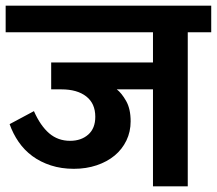

<svg xmlns="http://www.w3.org/2000/svg" viewBox="-30 -659 767 679"><path d="M383 -343Q400 -330 416 -302Q432 -274 432 -230Q432 -193 417 -162Q402 -131 375.5 -109Q349 -87 312 -74.5Q275 -62 231 -62Q187 -62 150 -74Q113 -86 84.5 -107Q56 -128 36 -157Q16 -186 4 -220L90 -266Q113 -214 144 -187.5Q175 -161 218 -161Q257 -161 282 -183Q307 -205 307 -246Q307 -293 275 -318Q243 -343 187 -343H151V-438H511V-545H-10V-639H717V-545H634V0H511V-343Z"/></svg>

Font: Ek Mukta
Style: Bold
Weight: 700
Designer: Girish Dalvi and Yashodeep Gholap
Foundry: Ek Type
Version: Version 2.538;PS 1.002;hotconv 16.6.51;makeotf.lib2.5.65220;